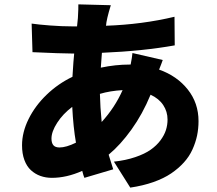

<svg xmlns="http://www.w3.org/2000/svg" viewBox="-20 -797 996 880"><path d="M446 -237.9Q506.4 -304 541.9 -383.9Q484.7 -380.7 437.9 -366.8Q439.3 -306.1 446 -237.9ZM252.8 -121.1Q283.4 -121.1 328.1 -143.1Q315.7 -214.8 311.1 -307.2Q268.1 -274.9 242 -234.2Q215.9 -193.5 215.9 -161.9Q215.9 -141.7 224.6 -131.4Q233.3 -121.1 252.8 -121.1ZM587 -554 725.9 -522Q725.1 -519.9 719.3 -503.9Q713.4 -487.9 709.2 -478Q791.5 -448.9 840.7 -386.7Q889.9 -324.6 889.9 -241.8Q889.9 -207.4 883.2 -175.4Q876.4 -143.5 862 -111.7Q847.7 -79.9 823 -52.6Q798.3 -25.2 764.6 -2.3Q730.8 20.6 683.1 37.5Q635.3 54.3 577.1 62.9L502.1 -56.1Q556.8 -62.1 600.1 -76.9Q643.5 -91.6 670.6 -110.8Q697.8 -130 715.6 -153.9Q733.3 -177.9 740.6 -201.2Q747.9 -224.4 747.9 -248.9Q747.9 -285.5 728.2 -315.3Q708.5 -345.2 670.1 -362.9Q633.5 -274.1 582.7 -203.5Q532 -132.8 478 -88.1Q497.2 -25.6 498.9 -21L366.8 18.1Q362.6 8.9 356.9 -13.8Q285.2 18.1 218 18.1Q189.6 18.1 165.3 9.4Q141 0.7 121.8 -16.9Q102.6 -34.4 91.8 -63.6Q81 -92.7 81 -131Q81 -190.7 111 -251.4Q141 -312.1 193.5 -362.7Q246.1 -413.4 312.1 -445Q316.8 -523.4 320 -551.8H305Q261.7 -551.8 128.9 -557.9L125 -688.9Q155.9 -684.3 209.9 -680.2Q263.8 -676.1 310 -676.1H333.1L337 -714.1Q339.8 -763.1 339.1 -777L487.9 -773.1Q467.7 -707.4 465.9 -679Q632.8 -685 779.8 -720.2L780.9 -589.1Q634.9 -562.9 447.1 -555Q446 -543.7 444.6 -521.1Q443.2 -498.6 442.1 -486.9Q509.2 -501.1 573.9 -501.1H578.8Q585.6 -534.8 587 -554Z"/></svg>

Font: Karasuma Gothic
Style: Black
Weight: 900
Designer: Rasmus Andersson / Ryoko Nishizuka
Foundry: Genbu
Version: Version 1.00